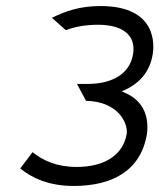

<svg xmlns="http://www.w3.org/2000/svg" viewBox="-20 -610 528 636"><path d="M47 -52C85 -21 141 6 224 6C347 6 447 -41 467 -168C475 -239 443 -282 393 -303L383 -308L394 -312C440 -334 476 -369 486 -431C490 -456 504 -590 313 -590C244 -590 197 -573 152 -551L198 -510C227 -521 262 -528 305 -528C380 -528 431 -498 421 -432C409 -356 338 -332 271 -332H235L265 -276C366 -274 403 -209 400 -168C388 -94 323 -57 234 -57C167 -57 121 -79 88 -106Z"/></svg>

Font: Charger Sport
Style: LitExtObl
Weight: 300
Designer: Jasper
Foundry: Cannot Into Space Fonts
Version: Version 1.1